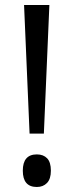

<svg xmlns="http://www.w3.org/2000/svg" viewBox="-20 -734 294 766"><path d="M98 -201 76 -714H177L155 -201ZM127 12Q71 12 71 -53Q71 -118 127 -118Q153 -118 168 -102.5Q183 -87 183 -53Q183 -20 167.5 -4Q152 12 127 12Z"/></svg>

Font: Noto Sans Tamil Condensed
Style: Regular
Weight: 400
Width: 3
Designer: Jelle Bosma - Monotype Design Team
Foundry: Monotype Imaging Inc.
Version: Version 2.004; ttfautohint (v1.8.4.7-5d5b)